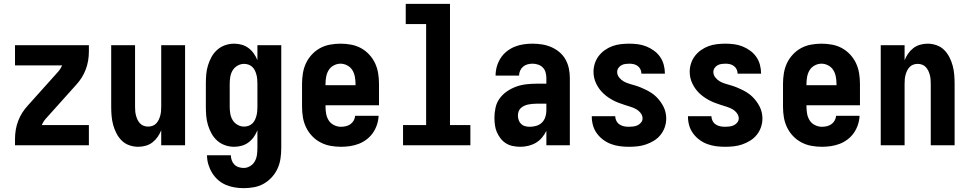

<svg xmlns="http://www.w3.org/2000/svg" viewBox="-20 -755 5040 998"><path d="M58 0V-33Q58 -57 62 -80.5Q66 -104 74.5 -126.5Q83 -149 96 -169.5Q109 -190 126 -208L282 -382Q289 -390 294 -398Q299 -406 303 -415H58V-520H442V-488Q442 -463 438 -439.5Q434 -416 425.5 -393.5Q417 -371 404 -350.5Q391 -330 374 -312L218 -138Q211 -130 206 -122Q201 -114 197 -105H442V0Z M698 8Q675 8 652 0Q629 -8 612.5 -24.5Q596 -41 585 -62.5Q574 -84 568 -106.5Q562 -129 560 -152.5Q558 -176 558 -200V-520H682V-200Q682 -188 683 -176.5Q684 -165 687 -154Q690 -143 695 -132.5Q700 -122 708 -113.5Q716 -105 727 -101Q738 -97 750 -97Q762 -97 773 -101Q784 -105 792 -113.5Q800 -122 805 -132.5Q810 -143 813 -154Q816 -165 817 -176.5Q818 -188 818 -200V-520H942V0H818V-78Q811 -60 799.5 -43.5Q788 -27 772.5 -15Q757 -3 737.5 2.5Q718 8 698 8Z M1247 223Q1223 223 1199 219Q1175 215 1153 205.5Q1131 196 1113 180Q1095 164 1082.5 143.5Q1070 123 1063 99.5Q1056 76 1056 52H1180Q1180 65 1184.5 78Q1189 91 1198.5 100.5Q1208 110 1221 114Q1234 118 1247 118Q1264 118 1280 108.5Q1296 99 1304.5 83.5Q1313 68 1315.5 50.5Q1318 33 1318 15V-78Q1311 -60 1299.5 -43.5Q1288 -27 1272 -15Q1256 -3 1236.5 2.5Q1217 8 1197 8Q1173 8 1150 0Q1127 -8 1109 -24Q1091 -40 1079.5 -61Q1068 -82 1061 -105Q1054 -128 1052 -152Q1050 -176 1050 -200V-320Q1050 -344 1052 -368Q1054 -392 1061 -415Q1068 -438 1079.5 -459Q1091 -480 1109 -496Q1127 -512 1150 -520Q1173 -528 1197 -528Q1217 -528 1236.5 -522.5Q1256 -517 1272 -505Q1288 -493 1299.5 -476.5Q1311 -460 1318 -442V-520H1442V15Q1442 42 1438 69Q1434 96 1423 120.5Q1412 145 1393.5 165.5Q1375 186 1351.5 199.5Q1328 213 1301 218Q1274 223 1247 223ZM1249 -97Q1261 -97 1272 -101Q1283 -105 1291.5 -113Q1300 -121 1305 -131.5Q1310 -142 1313 -153.5Q1316 -165 1317 -176.5Q1318 -188 1318 -200V-320Q1318 -332 1317 -343.5Q1316 -355 1313 -366.5Q1310 -378 1305 -388.5Q1300 -399 1291.5 -407Q1283 -415 1272 -419Q1261 -423 1249 -423Q1231 -423 1215 -414Q1199 -405 1189.5 -389.5Q1180 -374 1177 -356Q1174 -338 1174 -320V-200Q1174 -182 1177 -164Q1180 -146 1189.5 -130.5Q1199 -115 1215 -106Q1231 -97 1249 -97Z M1752 8Q1725 8 1697.5 3Q1670 -2 1645.5 -15Q1621 -28 1602 -48Q1583 -68 1571 -93Q1559 -118 1554.5 -145Q1550 -172 1550 -200V-320Q1550 -347 1554.5 -374.5Q1559 -402 1570.5 -426.5Q1582 -451 1601 -471.5Q1620 -492 1644 -505Q1668 -518 1695.5 -523Q1723 -528 1750 -528Q1777 -528 1804.5 -523Q1832 -518 1856 -505Q1880 -492 1899 -471.5Q1918 -451 1929.5 -426.5Q1941 -402 1945.5 -374.5Q1950 -347 1950 -320V-208H1672V-200Q1672 -181 1675.5 -162.5Q1679 -144 1689 -128.5Q1699 -113 1716.5 -104.5Q1734 -96 1752 -96Q1765 -96 1778 -99Q1791 -102 1801.5 -109.5Q1812 -117 1818.5 -128.5Q1825 -140 1826 -153H1948Q1947 -130 1939.5 -107Q1932 -84 1918.5 -64.5Q1905 -45 1886 -30.5Q1867 -16 1845 -7.5Q1823 1 1799.5 4.5Q1776 8 1752 8ZM1672 -312H1828V-320Q1828 -338 1824.5 -356.5Q1821 -375 1811.5 -390.5Q1802 -406 1785 -415Q1768 -424 1750 -424Q1732 -424 1715 -415Q1698 -406 1688.5 -390.5Q1679 -375 1675.5 -356.5Q1672 -338 1672 -320Z M2075 0V-105H2195V-630H2089V-735H2319V-105H2425V0Z M2684 8Q2665 8 2645.5 4Q2626 0 2610 -10Q2594 -20 2582 -35.5Q2570 -51 2562.5 -68.5Q2555 -86 2552.5 -105.5Q2550 -125 2550 -144Q2550 -170 2556 -196.5Q2562 -223 2578 -244.5Q2594 -266 2616.5 -281Q2639 -296 2664 -305Q2689 -314 2716 -317Q2743 -320 2769 -320H2820V-349Q2820 -364 2816 -378.5Q2812 -393 2802 -403.5Q2792 -414 2777.5 -419Q2763 -424 2748 -424Q2735 -424 2722 -420.5Q2709 -417 2699 -408.5Q2689 -400 2683.5 -387.5Q2678 -375 2678 -362H2556Q2556 -386 2562.5 -409Q2569 -432 2582 -452.5Q2595 -473 2614 -488Q2633 -503 2655 -512Q2677 -521 2700.5 -524.5Q2724 -528 2748 -528Q2773 -528 2798 -524Q2823 -520 2846 -510Q2869 -500 2888.5 -483.5Q2908 -467 2920 -445Q2932 -423 2937 -398.5Q2942 -374 2942 -349V0H2820V-75Q2811 -56 2797 -39.5Q2783 -23 2765 -12.5Q2747 -2 2726 3Q2705 8 2684 8ZM2734 -96Q2751 -96 2768 -101Q2785 -106 2797 -118Q2809 -130 2814.5 -146.5Q2820 -163 2820 -180V-216H2769Q2758 -216 2747.5 -215Q2737 -214 2726.5 -212Q2716 -210 2706 -205.5Q2696 -201 2688 -194Q2680 -187 2676 -176.5Q2672 -166 2672 -155Q2672 -143 2676 -131Q2680 -119 2689 -110.5Q2698 -102 2710 -99Q2722 -96 2734 -96Z M3249 8Q3225 8 3202 5Q3179 2 3157 -6Q3135 -14 3116 -28Q3097 -42 3083 -61Q3069 -80 3062.5 -102.5Q3056 -125 3056 -149V-151H3178V-150Q3178 -138 3184 -126.5Q3190 -115 3200.5 -108Q3211 -101 3223.5 -98.5Q3236 -96 3249 -96Q3260 -96 3272 -97.5Q3284 -99 3294.5 -104Q3305 -109 3312.5 -118.5Q3320 -128 3320 -139Q3320 -155 3309.5 -168Q3299 -181 3285 -188.5Q3271 -196 3256 -200.5Q3241 -205 3226 -210Q3211 -215 3196 -220.5Q3181 -226 3167 -233.5Q3153 -241 3140 -250Q3127 -259 3115.5 -270Q3104 -281 3095 -293.5Q3086 -306 3079 -320.5Q3072 -335 3068.5 -350.5Q3065 -366 3065 -382Q3065 -404 3072 -425.5Q3079 -447 3092.5 -464.5Q3106 -482 3124.5 -495Q3143 -508 3164 -515.5Q3185 -523 3207 -525.5Q3229 -528 3251 -528Q3274 -528 3296.5 -525Q3319 -522 3340 -513.5Q3361 -505 3379.5 -491.5Q3398 -478 3411 -459.5Q3424 -441 3430 -418.5Q3436 -396 3436 -374V-372H3314Q3314 -384 3309 -394.5Q3304 -405 3294.5 -412Q3285 -419 3274 -421.5Q3263 -424 3251 -424Q3241 -424 3230 -422.5Q3219 -421 3209.5 -415.5Q3200 -410 3194 -401Q3188 -392 3188 -381Q3188 -365 3198.5 -352Q3209 -339 3222.5 -331.5Q3236 -324 3251.5 -319.5Q3267 -315 3282 -310.5Q3297 -306 3311.5 -300Q3326 -294 3340 -287Q3354 -280 3367.5 -271Q3381 -262 3392 -251Q3403 -240 3412.5 -227Q3422 -214 3429 -200Q3436 -186 3439.5 -170.5Q3443 -155 3443 -139Q3443 -116 3435.5 -94Q3428 -72 3413.5 -54Q3399 -36 3379.5 -24Q3360 -12 3338.5 -4.5Q3317 3 3294.5 5.5Q3272 8 3249 8Z M3749 8Q3725 8 3702 5Q3679 2 3657 -6Q3635 -14 3616 -28Q3597 -42 3583 -61Q3569 -80 3562.5 -102.5Q3556 -125 3556 -149V-151H3678V-150Q3678 -138 3684 -126.5Q3690 -115 3700.5 -108Q3711 -101 3723.5 -98.5Q3736 -96 3749 -96Q3760 -96 3772 -97.5Q3784 -99 3794.5 -104Q3805 -109 3812.5 -118.5Q3820 -128 3820 -139Q3820 -155 3809.5 -168Q3799 -181 3785 -188.5Q3771 -196 3756 -200.5Q3741 -205 3726 -210Q3711 -215 3696 -220.5Q3681 -226 3667 -233.5Q3653 -241 3640 -250Q3627 -259 3615.5 -270Q3604 -281 3595 -293.5Q3586 -306 3579 -320.5Q3572 -335 3568.5 -350.5Q3565 -366 3565 -382Q3565 -404 3572 -425.5Q3579 -447 3592.5 -464.5Q3606 -482 3624.5 -495Q3643 -508 3664 -515.5Q3685 -523 3707 -525.5Q3729 -528 3751 -528Q3774 -528 3796.5 -525Q3819 -522 3840 -513.5Q3861 -505 3879.5 -491.5Q3898 -478 3911 -459.5Q3924 -441 3930 -418.5Q3936 -396 3936 -374V-372H3814Q3814 -384 3809 -394.5Q3804 -405 3794.5 -412Q3785 -419 3774 -421.5Q3763 -424 3751 -424Q3741 -424 3730 -422.5Q3719 -421 3709.5 -415.5Q3700 -410 3694 -401Q3688 -392 3688 -381Q3688 -365 3698.5 -352Q3709 -339 3722.5 -331.5Q3736 -324 3751.5 -319.5Q3767 -315 3782 -310.5Q3797 -306 3811.5 -300Q3826 -294 3840 -287Q3854 -280 3867.5 -271Q3881 -262 3892 -251Q3903 -240 3912.5 -227Q3922 -214 3929 -200Q3936 -186 3939.5 -170.5Q3943 -155 3943 -139Q3943 -116 3935.5 -94Q3928 -72 3913.5 -54Q3899 -36 3879.5 -24Q3860 -12 3838.5 -4.5Q3817 3 3794.5 5.5Q3772 8 3749 8Z M4252 8Q4225 8 4197.5 3Q4170 -2 4145.5 -15Q4121 -28 4102 -48Q4083 -68 4071 -93Q4059 -118 4054.5 -145Q4050 -172 4050 -200V-320Q4050 -347 4054.5 -374.5Q4059 -402 4070.5 -426.5Q4082 -451 4101 -471.5Q4120 -492 4144 -505Q4168 -518 4195.5 -523Q4223 -528 4250 -528Q4277 -528 4304.5 -523Q4332 -518 4356 -505Q4380 -492 4399 -471.5Q4418 -451 4429.5 -426.5Q4441 -402 4445.5 -374.5Q4450 -347 4450 -320V-208H4172V-200Q4172 -181 4175.5 -162.5Q4179 -144 4189 -128.5Q4199 -113 4216.5 -104.5Q4234 -96 4252 -96Q4265 -96 4278 -99Q4291 -102 4301.5 -109.5Q4312 -117 4318.5 -128.5Q4325 -140 4326 -153H4448Q4447 -130 4439.5 -107Q4432 -84 4418.5 -64.5Q4405 -45 4386 -30.5Q4367 -16 4345 -7.5Q4323 1 4299.5 4.5Q4276 8 4252 8ZM4172 -312H4328V-320Q4328 -338 4324.5 -356.5Q4321 -375 4311.5 -390.5Q4302 -406 4285 -415Q4268 -424 4250 -424Q4232 -424 4215 -415Q4198 -406 4188.5 -390.5Q4179 -375 4175.5 -356.5Q4172 -338 4172 -320Z M4558 0V-520H4682V-442Q4689 -460 4700.5 -476.5Q4712 -493 4727.5 -505Q4743 -517 4762.5 -522.5Q4782 -528 4802 -528Q4825 -528 4848 -520Q4871 -512 4887.5 -495.5Q4904 -479 4915 -457.5Q4926 -436 4932 -413.5Q4938 -391 4940 -367.5Q4942 -344 4942 -320V0H4818V-320Q4818 -332 4817 -343.5Q4816 -355 4813 -366Q4810 -377 4805 -387.5Q4800 -398 4792 -406.5Q4784 -415 4773 -419Q4762 -423 4750 -423Q4738 -423 4727 -419Q4716 -415 4708 -406.5Q4700 -398 4695 -387.5Q4690 -377 4687 -366Q4684 -355 4683 -343.5Q4682 -332 4682 -320V0Z"/></svg>

Font: Iosevka Curly Extrabold
Style: Regular
Weight: 800
Monospace: yes
Designer: Belleve Invis
Foundry: Belleve Invis
Version: Version 22.1.2; ttfautohint (v1.8.4)